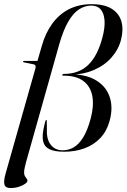

<svg xmlns="http://www.w3.org/2000/svg" viewBox="-42 -734 622 944"><path d="M-15.5 123 132.5 -399Q134.5 -405.5 132.2 -411.2Q130 -417 119.5 -418.5L75.5 -427.5Q73 -428 72 -429Q71 -430 71 -431Q71.5 -432.5 73 -433.5Q74.5 -434.5 77 -434.5H167L140.5 -428.5L163 -506.5Q181 -571 214.8 -617.5Q248.5 -664 297.2 -688.8Q346 -713.5 408.5 -713.5Q471.5 -713.5 507.8 -690.5Q544 -667.5 555 -628Q566 -588.5 553 -538Q540 -489.5 505.5 -450.5Q471 -411.5 417.5 -389Q364 -366.5 294.5 -366.5L295.5 -369.5Q380.5 -369.5 430.8 -338.8Q481 -308 497.8 -255.8Q514.5 -203.5 497 -140Q483.5 -90 451.8 -56Q420 -22 374.2 -5Q328.5 12 273.5 12Q226.5 12 201 -0.5Q175.5 -13 169.8 -40.5Q164 -68 175 -113.5Q179.5 -134.5 181.5 -139.2Q183.5 -144 185 -144Q187 -144 187.5 -143Q188 -142 188 -140L188.5 -96.5Q186.5 -49 207.8 -22Q229 5 266 5Q294.5 5 319.8 -9.2Q345 -23.5 366.5 -57.8Q388 -92 404 -151.5Q420.5 -213.5 412 -261Q403.5 -308.5 368.5 -335.2Q333.5 -362 270 -362Q266 -362 265 -363.2Q264 -364.5 264.5 -366.5Q264.5 -368 266.8 -369.2Q269 -370.5 272.5 -370.5Q347.5 -371 393 -416Q438.5 -461 461.5 -549.5Q474.5 -598 472 -633.2Q469.5 -668.5 453.2 -687.5Q437 -706.5 407 -706.5Q374.5 -706.5 345.8 -687.5Q317 -668.5 293 -626.8Q269 -585 249.5 -517L86 63.5Q81.5 80.5 79 92.8Q76.5 105 76.5 114Q76.5 125 80.5 132Q84.5 139 88.8 144Q93 149 93 154.5Q93 161.5 81.2 170Q69.5 178.5 50.5 184.5Q31.5 190.5 9.5 190.5Q-14.5 190.5 -19.8 174.8Q-25 159 -15.5 123Z"/></svg>

Font: Fraunces 120pt
Style: Italic
Weight: 400
Italic angle: -16°
Version: Version 1.000;[b76b70a41]